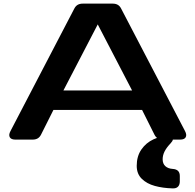

<svg xmlns="http://www.w3.org/2000/svg" viewBox="-20 -770 1078 1059"><path d="M37.7 -46.9 390.1 -723.1Q397.3 -737 408.7 -743.5Q420.1 -750 436.5 -750H601.6Q618 -750 629.4 -743.5Q640.8 -737 647.9 -723.1L1000.6 -46.9Q1011.4 -26.1 1004.2 -13Q996.9 0 973.7 0H878.3Q861.9 0 850.5 -6.4Q839.2 -12.9 831.9 -27.3L763.6 -163.7H274.7L206.3 -27.3Q199.1 -13.2 187.7 -6.6Q176.4 0 160 0H64.6Q41.4 0 34 -13Q26.7 -26.1 37.7 -46.9ZM708.5 -271.1 519.1 -635.4 329.8 -271.1ZM932.7 269.1Q878 267.6 834 255.5Q789.9 243.5 762 216.2Q734.1 189 734.1 144.5Q734.1 91.8 759.8 54.6Q785.4 17.5 826.5 -1.5Q867.6 -20.5 912.8 -20.5Q922.7 -20.5 928.8 -15.3Q934.9 -10.2 933.6 -0.7Q932.3 8.7 920.5 21Q898.4 44.2 887.7 65.4Q877.1 86.5 877.1 108.4Q877.1 132.7 891.8 146.3Q906.5 160 932.7 161.7Q952 162.9 961.9 172.6Q971.8 182.3 971.8 200.8V230.1Q971.8 249.3 961.8 259.6Q951.8 269.9 932.7 269.1Z"/></svg>

Font: Gyrochrome
Style: Regular
Weight: 400
Designer: David Moles
Foundry: David Moles
Version: Version 1.005;Glyphs 3.2.3 (3260)